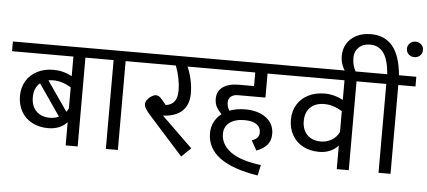

<svg xmlns="http://www.w3.org/2000/svg" viewBox="-82 -1101 2974 1337"><g transform="rotate(5 1405.0 -432.5)"><path d="M613 -621H493V0H409V-162Q359 -109 277 -109Q213 -109 164 -135Q115 -161 88.5 -208Q62 -255 62 -316Q62 -376 90 -421.5Q118 -467 167 -492Q216 -517 279 -517Q347 -517 409 -484V-621H-20V-689H613ZM250 -441 394 -233Q407 -255 409 -258V-406Q345 -444 285 -444Q266 -444 250 -441ZM284 -182Q317 -182 345 -196L194 -415Q152 -381 152 -314Q152 -253 187 -217.5Q222 -182 284 -182Z M894 -621H774V0H690V-621H573V-689H894Z M1364 -621H1207Q1246 -530 1246 -436Q1246 -357 1200 -313.5Q1154 -270 1066 -266L1282 -56L1217 7L974 -264Q951 -290 942.5 -306Q934 -322 934 -334Q934 -351 946.5 -367Q959 -383 976 -393Q993 -403 1005 -403Q1022 -403 1036.5 -389.5Q1051 -376 1078 -341Q1159 -350 1159 -447Q1159 -533 1125 -621H854V-689H1364Z M1507 -397Q1507 -366 1524 -340Q1571 -359 1633 -359Q1725 -359 1780 -317Q1835 -275 1835 -205Q1835 -157 1809 -127.5Q1783 -98 1735 -80L1697 -148Q1725 -158 1736.5 -172Q1748 -186 1748 -207Q1748 -244 1719 -264Q1690 -284 1635 -284Q1570 -284 1531.5 -255.5Q1493 -227 1493 -176Q1493 -103 1560.5 -52Q1628 -1 1775 18L1759 92Q1403 36 1403 -173Q1403 -216 1421 -251Q1439 -286 1471 -311Q1447 -336 1434.5 -359Q1422 -382 1422 -416Q1422 -468 1462 -497Q1502 -526 1575 -526H1680V-621H1324V-689H1914V-621H1766V-453H1575Q1544 -453 1525.5 -438.5Q1507 -424 1507 -397Z M2508 -621H2388V0H2304V-164Q2252 -109 2171 -109Q2107 -109 2058 -135Q2009 -161 1982.5 -208Q1956 -255 1956 -316Q1956 -376 1984 -421.5Q2012 -467 2061.5 -492Q2111 -517 2175 -517Q2242 -517 2304 -484V-621H1874V-689H2508ZM2304 -260V-405Q2241 -444 2179 -444Q2117 -444 2081.5 -409.5Q2046 -375 2046 -314Q2046 -253 2081 -217.5Q2116 -182 2178 -182Q2216 -182 2251 -202Q2286 -222 2304 -260Z M2800 -621H2680V0H2596V-621H2479V-689H2597Q2588 -794 2553.5 -839Q2519 -884 2461 -884Q2411 -884 2381.5 -855.5Q2352 -827 2352 -783Q2352 -726 2381 -679L2322 -661Q2299 -683 2284.5 -717Q2270 -751 2270 -789Q2270 -836 2292.5 -874Q2315 -912 2358 -934.5Q2401 -957 2460 -957Q2556 -957 2611 -892Q2666 -827 2679 -689H2800Z M2718 -878Q2718 -901 2734 -916.5Q2750 -932 2774 -932Q2798 -932 2814 -916.5Q2830 -901 2830 -878Q2830 -855 2814 -839.5Q2798 -824 2774 -824Q2750 -824 2734 -839.5Q2718 -855 2718 -878Z"/></g></svg>

Font: FiraGO
Style: Regular
Weight: 400
Designer: bBox Type
Foundry: bBox Type GmbH
Version: Version 1.001;April 20, 2020;FontCreator 12.0.0.2555 64-bit